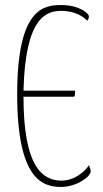

<svg xmlns="http://www.w3.org/2000/svg" viewBox="-20 -730 409 760"><path d="M269 -347C277 -347 277 -352 277 -371H73C80 -663 164 -687 223 -687C282 -687 316 -659 325 -648C328 -651 332 -658 332 -665C332 -677 294 -710 223 -710C152 -710 48 -697 48 -356C48 -19 149 10 222 10C282 10 339 -30 339 -52C339 -58 335 -70 332 -76C316 -51 275 -15 224 -15C146 -15 73 -73 73 -347Z"/></svg>

Font: Yanone Kaffeesatz Extra Light
Style: Regular
Weight: 200
Designer: Yanone (Cyrillic: Daniel Pouzeot & Huerta Tipografica)
Foundry: Yanone
Version: Version 1.100;PS 001.100;hotconv 1.0.70;makeotf.lib2.5.58329